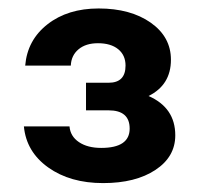

<svg xmlns="http://www.w3.org/2000/svg" viewBox="-20 -778 458 442"><path d="M178 -524V-587.5H230Q269 -587.5 269 -627Q269 -651 252 -664.8Q235 -678.5 205.5 -678.5Q177.5 -678.5 160.8 -664.5Q144 -650.5 143 -627H38Q43 -686 89.5 -722.2Q136 -758.5 207 -758.5Q280.5 -758.5 327 -725.8Q373.5 -693 373.5 -640.5Q373.5 -582.5 322 -557Q383.5 -530 383.5 -466.5Q383.5 -417 337.8 -386.8Q292 -356.5 217.5 -356.5Q141.5 -356.5 91 -392.5Q40.5 -428.5 35 -487H140Q142 -464 161.8 -450.8Q181.5 -437.5 213 -437.5Q278.5 -437.5 278.5 -482Q278.5 -524 230 -524Z"/></svg>

Font: Overused Grotesk SemiBold
Style: Regular
Weight: 610
Version: Version 0.004